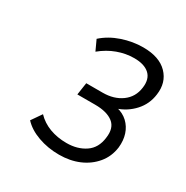

<svg xmlns="http://www.w3.org/2000/svg" viewBox="-113 -804 617 638"><g transform="rotate(30 195.0 -484.5)"><path d="M195 -260Q152 -260 114.5 -273.5Q77 -287 55 -311L82 -350Q103 -328 132.5 -317Q162 -306 197 -306Q239 -306 268.5 -326Q298 -346 303 -387Q309 -427 285.5 -445.5Q262 -464 216 -464H148L155 -511H218Q261 -511 290.5 -532.5Q320 -554 325 -592Q330 -627 310.5 -645Q291 -663 252 -663Q220 -663 188.5 -651.5Q157 -640 129 -617L111 -656Q140 -682 180 -695.5Q220 -709 260 -709Q322 -709 353 -677Q384 -645 377 -596Q372 -557 346 -528.5Q320 -500 283 -488V-492Q309 -486 326 -470Q343 -454 350.5 -431Q358 -408 355 -380Q350 -343 327.5 -316Q305 -289 271 -274.5Q237 -260 195 -260Z"/></g></svg>

Font: Nunito Sans 10pt SemiCondensed Light
Style: Italic
Weight: 300
Width: 4
Italic angle: -9°
Designer: Vernon Adams
Foundry: Vernon Adams
Version: Version 3.101;gftools[0.9.27]